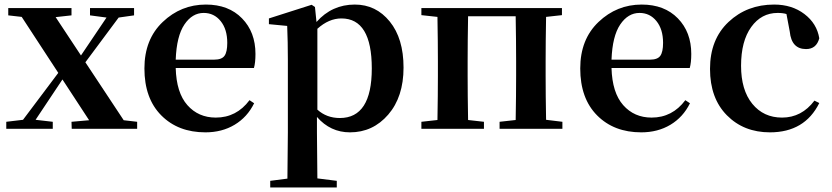

<svg xmlns="http://www.w3.org/2000/svg" viewBox="-20 -571 3688 851"><path d="M528.3 -38.1 587.9 -31.2V0H297.9L296.9 -31.2L375 -38.1L256.8 -218.8L137.7 -40L213.9 -31.2V0H7.8V-31.2L82 -40L238.3 -248L76.2 -496.1L16.6 -502.9V-535.2H296.9V-502.9L226.6 -495.1L338.9 -325.2L452.1 -493.2L378.9 -502.9V-535.2H574.2V-502.9L505.9 -493.2L358.4 -294.9Z M758.8 -306.6H929.7Q962.9 -306.6 975.1 -323.7Q987.3 -340.8 987.3 -380.9Q987.3 -441.4 958 -477.5Q928.7 -513.7 882.8 -513.7Q832 -513.7 797.4 -462.4Q762.7 -411.1 758.8 -306.6ZM1105.5 -269.5H758.8Q761.7 -160.2 810.5 -105Q859.4 -49.8 936.5 -49.8Q1028.3 -49.8 1085.9 -127L1106.4 -113.3Q1076.2 -51.8 1020 -18.1Q963.9 15.6 890.6 15.6Q769.5 15.6 694.8 -59.6Q620.1 -134.8 620.1 -267.6Q620.1 -396.5 701.2 -473.6Q782.2 -550.8 892.6 -550.8Q993.2 -550.8 1052.7 -489.7Q1112.3 -428.7 1112.3 -332Q1112.3 -293 1105.5 -269.5Z M1386.7 -443.4V-85Q1427.7 -47.9 1486.3 -47.9Q1627.9 -47.9 1627.9 -267.6Q1627.9 -489.3 1493.2 -489.3Q1437.5 -489.3 1386.7 -443.4ZM1376 -540 1382.8 -473.6Q1451.2 -550.8 1552.7 -550.8Q1646.5 -550.8 1707.5 -475.6Q1768.6 -400.4 1768.6 -271.5Q1768.6 -141.6 1700.7 -63Q1632.8 15.6 1531.2 15.6Q1444.3 15.6 1384.8 -52.7V15.6Q1384.8 75.2 1386.7 219.7L1472.7 230.5V259.8H1177.7V230.5L1253.9 220.7Q1255.9 76.2 1255.9 15.6V-305.7Q1255.9 -384.8 1252.9 -456.1L1171.9 -463.9V-489.3L1361.3 -549.8Z M2400.4 -40 2472.7 -31.2V0H2194.3V-31.2L2265.6 -39.1Q2267.6 -152.3 2267.6 -235.4V-299.8Q2267.6 -385.7 2265.6 -499H2054.7Q2052.7 -385.7 2052.7 -299.8V-235.4Q2052.7 -152.3 2054.7 -39.1L2125 -31.2V0H1847.7V-31.2L1918.9 -39.1Q1920.9 -152.3 1920.9 -235.4V-299.8Q1920.9 -382.8 1918.9 -496.1L1847.7 -503.9V-535.2H2470.7V-503.9L2400.4 -496.1Q2398.4 -382.8 2398.4 -299.8V-235.4Q2398.4 -153.3 2400.4 -40Z M2690.4 -306.6H2861.3Q2894.5 -306.6 2906.7 -323.7Q2918.9 -340.8 2918.9 -380.9Q2918.9 -441.4 2889.6 -477.5Q2860.4 -513.7 2814.5 -513.7Q2763.7 -513.7 2729 -462.4Q2694.3 -411.1 2690.4 -306.6ZM3037.1 -269.5H2690.4Q2693.4 -160.2 2742.2 -105Q2791 -49.8 2868.2 -49.8Q2960 -49.8 3017.6 -127L3038.1 -113.3Q3007.8 -51.8 2951.7 -18.1Q2895.5 15.6 2822.3 15.6Q2701.2 15.6 2626.5 -59.6Q2551.8 -134.8 2551.8 -267.6Q2551.8 -396.5 2632.8 -473.6Q2713.9 -550.8 2824.2 -550.8Q2924.8 -550.8 2984.4 -489.7Q3043.9 -428.7 3043.9 -332Q3043.9 -293 3037.1 -269.5Z M3480.5 -430.7 3465.8 -508.8Q3450.2 -513.7 3426.8 -513.7Q3354.5 -513.7 3309.6 -451.2Q3264.6 -388.7 3264.6 -279.3Q3264.6 -171.9 3314.5 -110.8Q3364.3 -49.8 3446.3 -49.8Q3533.2 -49.8 3589.8 -125L3611.3 -114.3Q3546.9 15.6 3392.6 15.6Q3276.4 15.6 3201.7 -60.1Q3127 -135.7 3127 -265.6Q3127 -396.5 3209 -473.6Q3291 -550.8 3411.1 -550.8Q3490.2 -550.8 3545.4 -508.8Q3600.6 -466.8 3611.3 -401.4Q3598.6 -353.5 3552.7 -353.5Q3488.3 -353.5 3480.5 -430.7Z"/></svg>

Font: GenRyuMin TW TTF Bold
Style: Regular
Weight: 700
Version: Version 1.300